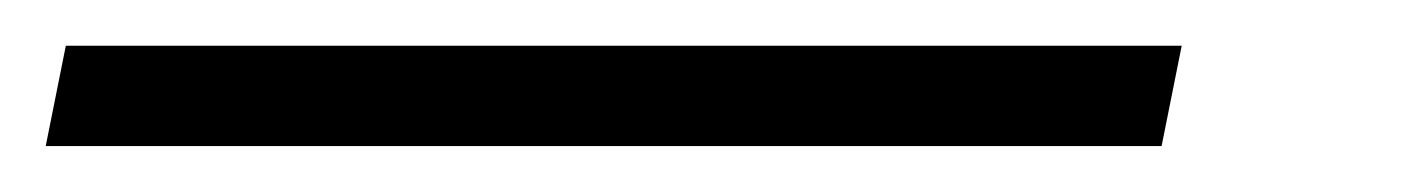

<svg xmlns="http://www.w3.org/2000/svg" viewBox="-81 -20 623 84"><path d="M436 0 427.2 43.9H-61L-52.2 0Z"/></svg>

Font: Sansation Light
Style: Light Italic
Weight: 300
Designer: Bernd Montag
Version: Version 1.301